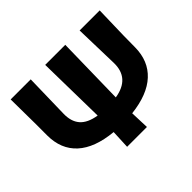

<svg xmlns="http://www.w3.org/2000/svg" viewBox="-141 -857 1069 1069"><g transform="rotate(-45 393.5 -322.5)"><path d="M474 -645 466 -239Q597 -260 594 -383L587 -645H745L740 -454L739 -360Q738 -254 669.5 -190.5Q601 -127 468 -112L472 0H316L321 -111Q185 -124 115.5 -187.5Q46 -251 46 -360V-458L44 -645H202L196 -383Q194 -321 224.5 -285.5Q255 -250 323 -239L316 -645Z"/></g></svg>

Font: Alegreya Sans ExtraBold
Style: Regular
Weight: 800
Designer: Juan Pablo del Peral
Foundry: Huerta Tipografica
Version: Version 2.007